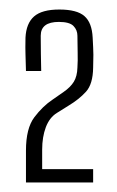

<svg xmlns="http://www.w3.org/2000/svg" viewBox="-20 -823 246 403"><path d="M34.5 -440Q34.5 -456.5 34.5 -473.5Q34.5 -490.5 34.5 -507Q34.5 -553.5 52 -576.8Q69.5 -600 90.5 -614L113.5 -630Q128 -640 135 -651.5Q142 -663 142.5 -681Q143.5 -695.5 143 -713.2Q142.5 -731 142.5 -748Q142.5 -760 134.2 -768.5Q126 -777 103.5 -777Q65.5 -777 65.5 -748Q65.5 -728.5 65.8 -710.2Q66 -692 66.5 -674H34.5Q34 -698 33.5 -709Q33 -720 33.5 -744Q35 -774 51.5 -788.5Q68 -803 104.5 -803Q141.5 -803 157.2 -789.2Q173 -775.5 174.5 -744Q175 -731.5 175.5 -724.2Q176 -717 176 -708Q176 -699 175.5 -681Q175 -646.5 160.5 -630.5Q146 -614.5 123.5 -601L99.5 -586Q84 -576.5 76.2 -556Q68.5 -535.5 68.5 -509V-468H175.5V-440Z"/></svg>

Font: Big Shoulders Text Thin Thin
Style: Regular
Weight: 250
Version: Version 2.002